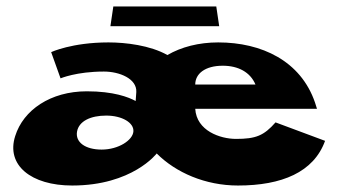

<svg xmlns="http://www.w3.org/2000/svg" viewBox="-20 -556 1053 593"><path d="M167 -314C167 -314 216 -335 301 -335C349 -335 403 -313 401 -272L399 -244C377 -256 331 -274 248 -274C136 -274 52 -216 27 -136C-2 -46 76 17 203 17C389 17 464 -82 464 -82C523 -23 614 17 715 17C850 17 949 -24 984 -121L831 -178C795 -137 770 -127 709 -127C660 -127 587 -152 583 -220H959C958 -224 955 -233 953 -239C909 -368 788 -425 654 -425C594 -425 540 -411 497 -386C444 -416 368 -425 315 -425C202 -425 138 -395 138 -395ZM583 -295C583 -328 613 -353 668 -353C716 -353 753 -333 769 -295ZM218 -150C224 -182 260 -199 308 -199C357 -199 394 -177 392 -150C390 -123 346 -94 294 -94C243 -94 212 -117 218 -150ZM330 -536 321 -475H657L648 -536Z"/></svg>

Font: Hussar Milosc
Style: Bold
Weight: 700
Foundry: Cannot Into Space Fonts
Version: Version 1.02